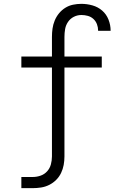

<svg xmlns="http://www.w3.org/2000/svg" viewBox="-20 -763 640 998"><path d="M91 215V157H150Q171 157 191 150Q211 143 225 127.5Q239 112 244.5 91.5Q250 71 250 50V-412H91V-469H250V-571Q250 -593 253 -614.5Q256 -636 264.5 -656.5Q273 -677 287 -694Q301 -711 319.5 -722.5Q338 -734 359.5 -738.5Q381 -743 403 -743Q432 -743 460.5 -735Q489 -727 511 -708Q533 -689 544 -661Q555 -633 555 -604V-603H490V-604Q490 -621 484 -637Q478 -653 465.5 -664.5Q453 -676 436.5 -680.5Q420 -685 403 -685Q382 -685 363.5 -675.5Q345 -666 333.5 -649Q322 -632 318.5 -612Q315 -592 315 -571V-469H509V-412H315V50Q315 73 311 94.5Q307 116 297.5 136Q288 156 272 172Q256 188 236 198Q216 208 194 211.5Q172 215 150 215Z"/></svg>

Font: Iosevka Light Extended
Style: Regular
Weight: 300
Width: 7
Monospace: yes
Designer: Belleve Invis
Foundry: Belleve Invis
Version: Version 32.5.0; ttfautohint (v1.8.4)